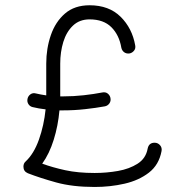

<svg xmlns="http://www.w3.org/2000/svg" viewBox="-20 -705 755 744"><path d="M86.9 -323.2Q89.4 -333.5 98.4 -339.8Q107.4 -346.2 119.6 -342.8Q137.7 -338.4 159.2 -335.4V-458.5Q159.2 -517.1 177 -568.8Q194.8 -620.6 231.9 -652.6Q269 -684.6 327.1 -684.6Q402.3 -684.6 447.3 -640.1Q492.2 -595.7 503.9 -529.3Q506.3 -517.1 499.3 -508.5Q492.2 -500 482.4 -498Q470.2 -496.1 461.4 -502.4Q452.6 -508.8 450.2 -520Q441.9 -569.3 411.6 -599.6Q381.3 -629.9 327.1 -629.9Q288.1 -629.9 262.7 -605.7Q237.3 -581.5 225.3 -542.5Q213.4 -503.4 213.4 -458.5V-335.4Q213.4 -333.5 213.4 -331.5Q218.8 -331.5 224.6 -331.5Q265.1 -331.5 304.4 -335.9Q343.8 -340.3 376.5 -346.7Q388.7 -349.1 397 -342.8Q405.3 -336.4 407.7 -326.7Q410.6 -314.5 404.3 -304.9Q397.9 -295.4 386.7 -293Q351.6 -286.6 309.8 -282Q268.1 -277.3 224.6 -277.3Q217.3 -277.3 210.4 -277.3Q205.1 -217.8 188.2 -163.6Q171.4 -109.4 143.6 -70.8Q183.6 -56.2 232.9 -45.4Q282.2 -34.7 346.7 -34.7Q392.6 -34.7 437 -42.5Q481.4 -50.3 513.4 -70.8Q545.4 -91.3 552.2 -129.4Q557.1 -152.8 580.6 -151.9Q592.3 -151.4 600.3 -142.1Q608.4 -132.8 606 -119.6Q596.2 -66.4 557.1 -36.1Q518.1 -5.9 462.6 6.8Q407.2 19.5 346.7 19.5Q261.2 19.5 197.8 2Q134.3 -15.6 87.9 -33.7Q70.8 -41 70.8 -59.1Q70.8 -71.8 79.1 -79.1Q111.3 -108.9 130.9 -164.1Q150.4 -219.2 156.7 -281.2Q129.9 -284.2 106.4 -290Q95.7 -292.5 89.8 -302Q84 -311.5 86.9 -323.2Z"/></svg>

Font: Mikhak-FD Light
Style: Regular
Weight: 300
Designer: Amin Abedi
Version: Version 3.2